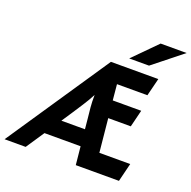

<svg xmlns="http://www.w3.org/2000/svg" viewBox="-186 -961 1094 1100"><g transform="rotate(20 361.5 -410.5)"><path d="M-43.8 0 377.1 -625H666L638.9 -516.7H453.5L462.5 -420.8H636.1L610.4 -316.7H472.9L493.1 -112.5H681.2L653.5 0H390.3L379.2 -111.1H159L84.7 0ZM225.7 -211.1H369.4L363.2 -275Q359.7 -306.2 356.6 -339.6Q353.5 -372.9 354.2 -414.6Q331.9 -372.9 310.1 -339.6Q288.2 -306.2 268.1 -275ZM468.8 -679.2 609 -820.8H767.4L589.6 -679.2Z"/></g></svg>

Font: Afacad
Style: Italic
Weight: 400
Italic angle: -14°
Designer: Kristian Moeller
Foundry: Dicotype
Version: Version 1.000